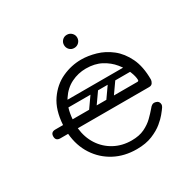

<svg xmlns="http://www.w3.org/2000/svg" viewBox="-150 -793 937 946"><g transform="rotate(-30 318.5 -320.5)"><path d="M366 10Q296 10 240.5 -19.5Q185 -49 150.5 -102Q116 -155 110 -225H66Q40 -225 40 -250Q40 -275 66 -275H110Q115 -358 151 -410Q187 -462 239.5 -486Q292 -510 348 -510Q387 -510 430.5 -497.5Q474 -485 511.5 -455.5Q549 -426 573 -376.5Q597 -327 597 -253Q597 -245 591 -235Q585 -225 571 -225H165Q171 -170 198 -128.5Q225 -87 268.5 -63.5Q312 -40 366 -40Q409 -40 439 -54.5Q469 -69 490 -89.5Q511 -110 527 -129Q533 -137 539.5 -141.5Q546 -146 553 -146Q557 -146 562.5 -144.5Q568 -143 571 -141Q581 -134 581 -120Q581 -114 576 -106Q571 -98 553 -76Q541 -61 517 -41Q493 -21 455.5 -5.5Q418 10 366 10ZM165 -276H533Q541 -276 541 -283Q541 -303 529 -332.5Q517 -362 493 -391.5Q469 -421 432.5 -440.5Q396 -460 346 -460Q302 -460 262.5 -440.5Q223 -421 196.5 -380.5Q170 -340 165 -276ZM451 -372H554V-337H451ZM345 -366Q358 -356 349 -343L283 -249Q274 -235 258 -246Q245 -256 254 -269L320 -363Q324 -368 331 -369.5Q338 -371 345 -366ZM443 -366Q456 -356 447 -343L381 -249Q372 -235 356 -246Q343 -256 352 -269L418 -363Q422 -368 429 -369.5Q436 -371 443 -366ZM147 -259Q147 -276 164 -276H496Q513 -276 513 -259Q513 -241 497 -241H165Q147 -241 147 -259ZM147 -355Q147 -372 164 -372H496Q513 -372 513 -355Q513 -337 497 -337H165Q147 -337 147 -355ZM348 -576Q332 -576 321.5 -587Q311 -598 311 -614Q311 -629 321.5 -640Q332 -651 348 -651Q364 -651 375 -640Q386 -629 386 -614Q386 -598 375 -587Q364 -576 348 -576Z"/></g></svg>

Font: Agu Display
Style: Regular
Weight: 400
Designer: Oluwaseun Badejo
Version: Version 1.103